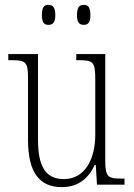

<svg xmlns="http://www.w3.org/2000/svg" viewBox="-20 -758 550 788"><path d="M324 -656C341 -656 351 -665 351 -696C351 -729 341 -738 324 -738C306 -738 296 -729 296 -696C296 -665 306 -656 324 -656ZM179 -656C196 -656 207 -665 207 -696C207 -729 196 -738 179 -738C161 -738 152 -729 152 -696C152 -665 161 -656 179 -656ZM234 10C301 10 343 -26 369 -81H373L378 0H491V-25H481C423 -25 412 -30 412 -101V-536H293V-511H300C364 -511 371 -505 371 -429V-205C371 -107 330 -23 242 -23C164 -23 136 -80 136 -184V-536H14V-511H23C84 -511 95 -506 95 -439V-184C95 -47 144 10 234 10Z"/></svg>

Font: Noto Serif Thai Condensed ExtraLight
Style: Regular
Weight: 200
Width: 3
Designer: Monotype Design Team
Foundry: Monotype Imaging Inc.
Version: Version 2.002